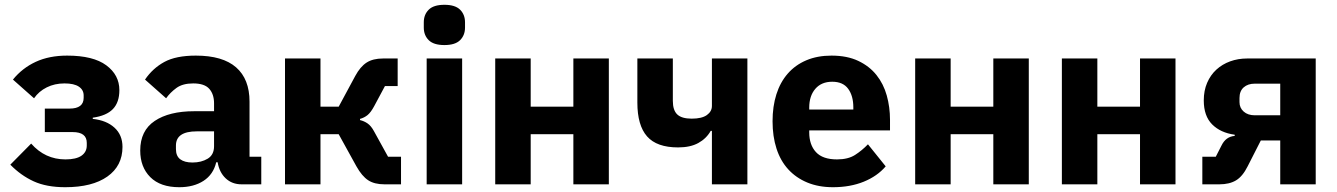

<svg xmlns="http://www.w3.org/2000/svg" viewBox="-20 -769 5578 801"><path d="M252 12Q174 12 120.5 -12.5Q67 -37 23 -82L110 -170Q168 -104 253 -104Q298 -104 320 -119.5Q342 -135 342 -162V-173Q342 -218 283 -218H167V-316H270Q329 -316 329 -361V-371Q329 -394 309 -407.5Q289 -421 249 -421Q208 -421 175 -404.5Q142 -388 122 -359L34 -437Q73 -485 129 -511Q185 -537 260 -537Q369 -537 423.5 -496.5Q478 -456 478 -393Q478 -342 451 -314Q424 -286 367 -278V-273Q424 -267 457.5 -236.5Q491 -206 491 -156Q491 -77 428 -32.5Q365 12 252 12Z M565 0ZM988 0Q948 0 921.5 -25Q895 -50 888 -92H882Q870 -41 829 -14.5Q788 12 728 12Q649 12 607 -30Q565 -72 565 -141Q565 -224 625.5 -264.5Q686 -305 790 -305H873V-338Q873 -376 853 -398.5Q833 -421 786 -421Q742 -421 716 -402Q690 -383 673 -359L585 -437Q617 -484 665.5 -510.5Q714 -537 797 -537Q909 -537 965 -488Q1021 -439 1021 -345V-115H1070V0ZM783 -91Q820 -91 846.5 -107Q873 -123 873 -159V-221H801Q714 -221 714 -162V-147Q714 -118 732 -104.5Q750 -91 783 -91Z M1169 -525H1317V-324H1393L1462 -452Q1483 -491 1509.5 -508Q1536 -525 1578 -525H1639V-410H1586L1541 -326Q1527 -300 1513.5 -289Q1500 -278 1482 -273V-268Q1499 -264 1513.5 -254Q1528 -244 1540 -222L1599 -115H1653V0H1584Q1542 0 1516 -17Q1490 -34 1467 -75L1393 -209H1317V0H1169Z M1748 0ZM1834 -581Q1789 -581 1768.5 -601.5Q1748 -622 1748 -654V-676Q1748 -708 1768.5 -728.5Q1789 -749 1834 -749Q1879 -749 1899.5 -728.5Q1920 -708 1920 -676V-654Q1920 -622 1899.5 -601.5Q1879 -581 1834 -581ZM1760 -525H1908V0H1760Z M2046 -525H2194V-324H2372V-525H2520V0H2372V-209H2194V0H2046Z M2950 -223H2945Q2927 -191 2893.5 -172.5Q2860 -154 2809 -154Q2720 -154 2679.5 -200Q2639 -246 2639 -341V-525H2787V-348Q2787 -309 2805.5 -291.5Q2824 -274 2866 -274Q2908 -274 2929 -289Q2950 -304 2950 -327V-525H3098V0H2950Z M3203 0ZM3455 12Q3395 12 3348 -7.5Q3301 -27 3268.5 -62.5Q3236 -98 3219.5 -149Q3203 -200 3203 -263Q3203 -325 3219 -375.5Q3235 -426 3266.5 -462Q3298 -498 3344 -517.5Q3390 -537 3449 -537Q3514 -537 3560.5 -515Q3607 -493 3636.5 -456Q3666 -419 3679.5 -370.5Q3693 -322 3693 -269V-225H3356V-217Q3356 -165 3384 -134.5Q3412 -104 3472 -104Q3518 -104 3547 -122.5Q3576 -141 3601 -167L3675 -75Q3640 -34 3583.5 -11Q3527 12 3455 12ZM3452 -428Q3407 -428 3381.5 -398.5Q3356 -369 3356 -320V-312H3540V-321Q3540 -369 3518.5 -398.5Q3497 -428 3452 -428Z M3798 -525H3946V-324H4124V-525H4272V0H4124V-209H3946V0H3798Z M4410 -525H4558V-324H4736V-525H4884V0H4736V-209H4558V0H4410Z M4996 -115H5052L5076 -162Q5094 -199 5131 -202V-207Q5072 -215 5037 -250Q5002 -285 5002 -350Q5002 -391 5016 -423.5Q5030 -456 5054.5 -478.5Q5079 -501 5112 -513Q5145 -525 5183 -525H5469V0H5321V-183H5240L5185 -75Q5164 -33 5136.5 -16.5Q5109 0 5067 0H4996ZM5321 -288V-420H5215Q5186 -420 5168.5 -404.5Q5151 -389 5151 -360V-343Q5151 -319 5168.5 -303.5Q5186 -288 5215 -288Z"/></svg>

Font: Aneliza ExtraBold
Style: Regular
Weight: 800
Designer: Mike Abbink, Paul van der Laan, Pieter van Rosmalen
Foundry: Bold Monday
Version: Version 3.001;September 8, 2019;FontCreator 11.5.0.2425 64-b